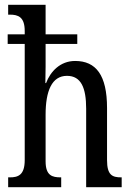

<svg xmlns="http://www.w3.org/2000/svg" viewBox="-20 -780 549 800"><path d="M14 0H235V-41H233C198 -41 170 -48 170 -108V-302C170 -401 196 -464 259 -464C318 -464 339 -414 339 -327V0H487V-41H485C448 -41 426 -50 426 -113V-330C426 -467 380 -526 293 -526C231 -526 190 -482 172 -434H169C169 -442 170 -475 170 -503V-597H302V-637H170V-760H14V-719H21C55 -719 83 -710 83 -651V-637H12V-597H83V-113C83 -50 55 -41 21 -41H14Z"/></svg>

Font: Noto Serif Lao ExtCond
Style: Regular
Weight: 400
Width: 2
Designer: Monotype Design Team
Foundry: Monotype Imaging Inc.
Version: Version 2.004